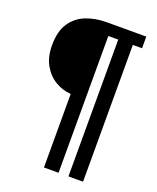

<svg xmlns="http://www.w3.org/2000/svg" viewBox="-155 -778 850 1038"><g transform="rotate(20 269.5 -259.0)"><path d="M226 168V-255Q178 -258 135.5 -283.5Q93 -309 67 -355.5Q41 -402 41 -468Q41 -549 73 -596.5Q105 -644 158.5 -665Q212 -686 276 -686H504V-619H451V168H367V-619H310V168Z"/></g></svg>

Font: Archivo SemiCondensed SemiBold
Style: Regular
Weight: 600
Width: 4
Designer: Hector Gatti
Foundry: Omnibus-Type
Version: Version 2.001; ttfautohint (v1.8.3)